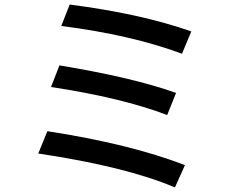

<svg xmlns="http://www.w3.org/2000/svg" viewBox="-20 -789 1040 843"><path d="M286 -769Q598 -729 820 -651L779 -553Q556 -636 249 -675ZM241 -502Q566 -448 753 -381L714 -284Q514 -360 204 -407ZM188 -213Q551 -157 792 -64L748 34Q535 -57 148 -115Z"/></svg>

Font: Noto Sans S Chinese Medium
Style: Regular
Weight: 500
Designer: Ryoko NISHIZUKA  (kana & ideographs); Paul D. Hunt (Latin, Greek & Cyrillic); Wenlong ZHANG  (bopomofo); Sandoll Communi
Foundry: Adobe Systems Incorporated
Version: Version 1.000;PS 1;hotconv 1.0.78;makeotf.lib2.5.61930